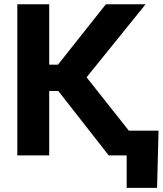

<svg xmlns="http://www.w3.org/2000/svg" viewBox="-20 -748 783 924"><path d="M503.3 0 260.7 -310H216.8V0H63.3V-727.5H216.8V-436.7H259L489.5 -727.5H680.7L396.7 -376L694.3 0ZM589.6 156.2V0H547.1V-119.1H743L735.9 156.2Z"/></svg>

Font: GitLab Sans
Style: Regular
Weight: 400
Designer: Rasmus Andersson
Foundry: Modifications by GitLab B.V., manufactured by rsms
Version: Version 4.000;git-c8fb6b7